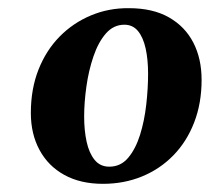

<svg xmlns="http://www.w3.org/2000/svg" viewBox="-20 -817 514 470"><path d="M295.5 -797Q354 -797 393.5 -774.5Q433 -752 453.2 -712.8Q473.5 -673.5 473.5 -621.5Q473.5 -564 455.2 -517Q437 -470 404.2 -436.5Q371.5 -403 327.5 -385Q283.5 -367 232 -367Q177 -367 137.5 -388.8Q98 -410.5 76.8 -449.8Q55.5 -489 55.5 -540.5Q55.5 -599 74.2 -646.5Q93 -694 126 -727.5Q159 -761 202.5 -779.2Q246 -797.5 295.5 -797ZM284.5 -756.5Q258 -756.5 239.2 -735Q220.5 -713.5 208.8 -679Q197 -644.5 191.5 -605.2Q186 -566 186 -531.5Q186 -498 192 -470.2Q198 -442.5 211.5 -425.8Q225 -409 247.5 -409Q275.5 -409 293.8 -430.8Q312 -452.5 322.8 -486.8Q333.5 -521 338 -560.8Q342.5 -600.5 342.5 -636.5Q342.5 -671.5 336.5 -698.5Q330.5 -725.5 317.8 -741Q305 -756.5 284.5 -756.5Z"/></svg>

Font: Merriweather 72pt Black
Style: Italic
Weight: 900
Italic angle: -7.8°
Version: Version 2.101